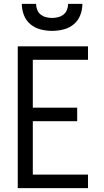

<svg xmlns="http://www.w3.org/2000/svg" viewBox="-20 -975 540 995"><path d="M72 0V-735H436V-665H150V-417H380V-347H150V-70H436V0ZM250 -815Q220 -815 190.5 -822.5Q161 -830 138 -849Q115 -868 104 -896.5Q93 -925 93 -955H167Q167 -939 173 -924Q179 -909 191 -899.5Q203 -890 218.5 -886Q234 -882 250 -882Q266 -882 281.5 -886Q297 -890 309 -899.5Q321 -909 327 -924Q333 -939 333 -955H407Q407 -925 396 -896.5Q385 -868 362 -849Q339 -830 309.5 -822.5Q280 -815 250 -815Z"/></svg>

Font: Iosevka SS04
Style: Regular
Weight: 400
Monospace: yes
Designer: Belleve Invis
Foundry: Belleve Invis
Version: Version 19.0.0; ttfautohint (v1.8.4)